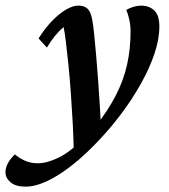

<svg xmlns="http://www.w3.org/2000/svg" viewBox="-142 -454 614 697"><path d="M-48.8 223.6Q-85 223.6 -103.5 208Q-122.1 192.4 -122.1 170.9Q-122.1 154.3 -112.8 137.7Q-103.5 121.1 -87.9 106.4Q-72.3 120.1 -51.3 129.4Q-30.3 138.7 -4.9 138.7Q28.3 138.7 70.8 118.2Q113.3 97.7 162.1 46.9L201.2 9.8Q249 -50.8 277.8 -106.4Q306.6 -162.1 319.3 -219.2Q332 -276.4 332 -339.8Q332 -362.3 327.1 -383.8Q322.3 -405.3 316.4 -418Q328.1 -424.8 342.3 -429.2Q356.4 -433.6 370.1 -433.6Q399.4 -433.6 418 -416Q436.5 -398.4 436.5 -358.4Q436.5 -311.5 418.5 -258.3Q400.4 -205.1 369.1 -149.4Q337.9 -93.8 297.9 -40.5Q257.8 12.7 213.9 58.6Q178.7 95.7 143.6 126Q108.4 156.2 74.2 178.2Q40 200.2 8.8 211.9Q-22.5 223.6 -48.8 223.6ZM126 103.5Q125 50.8 122.1 -5.4Q119.1 -61.5 115.2 -116.2Q111.3 -170.9 106.4 -218.8Q101.6 -266.6 97.2 -302.2Q92.8 -337.9 88.9 -355.5Q56.6 -329.1 28.3 -281.2L-2 -314.5Q21.5 -351.6 46.9 -377.9Q72.3 -404.3 97.2 -418.9Q122.1 -433.6 141.6 -433.6Q165 -433.6 176.8 -421.4Q188.5 -409.2 193.4 -378.9Q196.3 -364.3 199.7 -331.1Q203.1 -297.9 207 -253.4Q210.9 -209 214.4 -160.2Q217.8 -111.3 220.7 -64.9Q223.6 -18.6 224.6 17.6Z"/></svg>

Font: Crimson Pro ExtraLight SemiBold
Style: Italic
Weight: 600
Italic angle: -12°
Version: Version 1.002